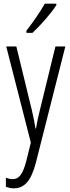

<svg xmlns="http://www.w3.org/2000/svg" viewBox="-20 -785 383 1046"><path d="M287 -757V-765H224C196 -716 165 -671 124 -618V-606H157C197 -643 258 -711 287 -757ZM14 -532 148 -8 123 93C103 169 81 191 49 191C38 191 24 188 12 183V233C27 238 40 241 55 241C112 241 149 202 175 103L336 -532H282L198 -188C189 -154 183 -124 176 -85H173C169 -113 165 -136 153 -187L69 -532Z"/></svg>

Font: Noto Sans Gujarati UI ExtraCondensed Light
Style: Regular
Weight: 300
Width: 2
Designer: Jelle Bosma - Monotype Design Team, Universal Thirst
Foundry: Monotype Imaging Inc.
Version: Version 2.106